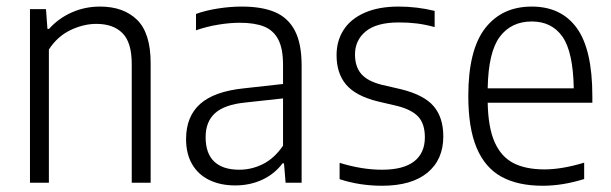

<svg xmlns="http://www.w3.org/2000/svg" viewBox="-20 -570 1906 599"><path d="M73.5 -541.5H123.5L128 -480H133Q163.5 -513.5 204.5 -531.5Q245.5 -549.5 292 -549.5Q365.5 -549.5 407.8 -508Q450 -466.5 450 -373V0H391V-370.5Q391 -437.5 362.2 -466.5Q333.5 -495.5 280.5 -495.5Q240.5 -495.5 199.8 -476Q159 -456.5 132.5 -415.5V0H73.5Z M921 -365.5V0H871L866 -60.5H861.5Q836.5 -27 798 -9.2Q759.5 8.5 714 8.5Q667.5 8.5 632.8 -8.5Q598 -25.5 579.2 -58Q560.5 -90.5 560.5 -136Q560.5 -206.5 604.5 -245.8Q648.5 -285 741.5 -294.5L863 -308V-368Q863 -418.5 848 -447Q833 -475.5 803.8 -487.2Q774.5 -499 728 -499Q697.5 -499 661.8 -493.2Q626 -487.5 591.5 -475.5V-526.5Q621.5 -537.5 660 -543.5Q698.5 -549.5 734 -549.5Q797.5 -549.5 838.2 -532Q879 -514.5 900 -474.2Q921 -434 921 -365.5ZM863 -115.5V-263L744 -250Q680.5 -243.5 651 -217Q621.5 -190.5 621.5 -142Q621.5 -91.5 648.2 -66Q675 -40.5 726.5 -40.5Q765 -40.5 800.5 -58.2Q836 -76 863 -115.5Z M1039.5 -11V-62Q1109 -40.5 1172 -40.5Q1238.5 -40.5 1272 -66.5Q1305.5 -92.5 1305.5 -141.5Q1305.5 -183.5 1285 -205.8Q1264.5 -228 1219 -239.5L1159 -253.5Q1090 -270.5 1060 -305.8Q1030 -341 1030 -398Q1030 -442.5 1052 -476.8Q1074 -511 1117.5 -530.2Q1161 -549.5 1223.5 -549.5Q1281 -549.5 1336 -536V-485.5Q1307 -493.5 1280.5 -496.8Q1254 -500 1224.5 -500Q1155 -500 1121.2 -472.2Q1087.5 -444.5 1087.5 -400Q1087.5 -362 1107.2 -339.2Q1127 -316.5 1171 -305.5L1231.5 -291.5Q1302.5 -274 1332.8 -238.8Q1363 -203.5 1363 -144.5Q1363 -72 1313.5 -31.2Q1264 9.5 1172 9.5Q1102 9.5 1039.5 -11Z M1828 -249.5H1501.5Q1503 -172.5 1523 -127Q1543 -81.5 1581.2 -61.5Q1619.5 -41.5 1679 -41.5Q1732.5 -41.5 1802.5 -62.5V-11.5Q1735.5 9.5 1673 9.5Q1595.5 9.5 1544.2 -18.8Q1493 -47 1467 -108.8Q1441 -170.5 1441 -271Q1441 -414 1493.5 -481.8Q1546 -549.5 1639 -549.5Q1731 -549.5 1779.5 -482.5Q1828 -415.5 1828 -270ZM1501.5 -294.5H1770Q1768 -408 1734.8 -455.5Q1701.5 -503 1639 -503Q1575 -503 1539.2 -455.2Q1503.5 -407.5 1501.5 -294.5Z"/></svg>

Font: Encode Sans Semi Condensed Light
Style: Regular
Weight: 300
Width: 4
Designer: Multiple Designers
Foundry: Impallari Type
Version: Version 2.000